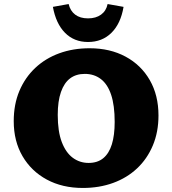

<svg xmlns="http://www.w3.org/2000/svg" viewBox="-20 -914 853 951"><path d="M390 17Q289 17 212 -24.5Q135 -66 91.5 -140.5Q48 -215 48 -314Q48 -397 76 -463.5Q104 -530 154.5 -577.5Q205 -625 273.5 -650Q342 -675 424 -675Q525 -675 602 -633.5Q679 -592 722 -517Q765 -442 765 -342Q765 -260 737 -193.5Q709 -127 659 -80Q609 -33 540.5 -8Q472 17 390 17ZM419 -107Q463 -107 491.5 -130.5Q520 -154 534 -199Q548 -244 548 -310Q548 -392 530.5 -444.5Q513 -497 479.5 -522.5Q446 -548 400 -548Q357 -548 327.5 -526Q298 -504 282 -458.5Q266 -413 266 -345Q266 -263 286 -210.5Q306 -158 340.5 -132.5Q375 -107 419 -107ZM416 -706Q347 -706 302 -751.5Q257 -797 242 -880L320 -894Q328 -860 352.5 -841.5Q377 -823 416 -823Q455 -823 480.5 -841.5Q506 -860 513 -894L592 -880Q578 -797 532 -751.5Q486 -706 416 -706Z"/></svg>

Font: Ysabeau Office Black
Style: Regular
Weight: 900
Designer: Christian Thalmann (Catharsis Fonts)
Version: Version 2.001;gftools[0.9.30]; featfreeze: tnum,lnum,ss02